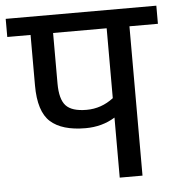

<svg xmlns="http://www.w3.org/2000/svg" viewBox="-59 -693 680 739"><g transform="rotate(-5 281.0 -323.5)"><path d="M572 -647V-577H462V0H374V-232Q324 -201 260 -201Q169 -201 124.5 -241Q80 -281 80 -382V-577H-10V-647ZM374 -307V-577H167V-382Q167 -321 190 -296Q213 -271 270 -271Q327 -271 374 -307Z"/></g></svg>

Font: Biryani
Style: Regular
Weight: 400
Designer: Dan Reynolds and Mathieu Reguer
Foundry: Dan Reynolds and Mathieu Reguer
Version: Version 1.004; ttfautohint (v1.1) -l 5 -r 5 -G 72 -x 0 -D la